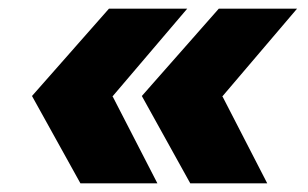

<svg xmlns="http://www.w3.org/2000/svg" viewBox="-20 -520 712 444"><path d="M308 -298 486 -500H667L495 -298ZM420 -96 308 -298H494L598 -96ZM54 -298 232 -500H413L241 -298ZM166 -96 54 -298H240L344 -96Z"/></svg>

Font: Figtree Light ExtraBold
Style: Italic
Weight: 800
Italic angle: -9.5°
Version: Version 2.001;gftools[0.9.30]